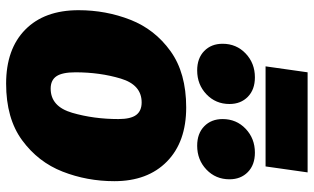

<svg xmlns="http://www.w3.org/2000/svg" viewBox="-214 -766 1001 612"><g transform="rotate(90 286.0 -460.5)"><path d="M13 -211Q13 -298 43.5 -376Q74 -454 143.5 -504Q213 -554 323 -554Q433 -554 495.5 -492.5Q558 -431 558 -325Q558 -238 527.5 -160Q497 -82 427.5 -31Q358 20 247 20Q137 20 75 -41Q13 -102 13 -211ZM360 -338Q360 -377 347 -394.5Q334 -412 307 -412Q251 -412 231 -345.5Q211 -279 211 -201Q211 -159 223.5 -140.5Q236 -122 263 -122Q320 -122 340 -190.5Q360 -259 360 -338ZM120 -670Q120 -714 151 -743.5Q182 -773 227 -773Q266 -773 289 -750.5Q312 -728 312 -692Q312 -648 281 -618.5Q250 -589 205 -589Q166 -589 143 -611.5Q120 -634 120 -670ZM360 -670Q360 -714 391 -743.5Q422 -773 467 -773Q506 -773 529 -750.5Q552 -728 552 -692Q552 -648 521 -618.5Q490 -589 445 -589Q406 -589 383 -611.5Q360 -634 360 -670ZM192 -807 211 -941H530L511 -807Z"/></g></svg>

Font: FiraGO Heavy
Style: Italic
Weight: 900
Italic angle: -8°
Designer: bBox Type GmbH
Foundry: bBox Type GmbH
Version: Version 1.001